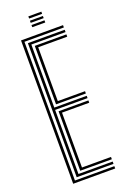

<svg xmlns="http://www.w3.org/2000/svg" viewBox="-171 -956 651 1007"><g transform="rotate(-20 154.5 -452.5)"><path d="M51.9 0V-800H286.4V-787.1H66.4V-12.9H286.4V0ZM109.9 -51.5V-383.5H276.4V-370.6H124.4V-64.4H286.4V-51.5ZM80.9 -25.8V-774.2H286.4V-761.3H95.4V-409.3H276.4V-396.4H95.4V-38.7H286.4V-25.8ZM109.9 -422.2V-748.5H286.4V-735.6H124.4V-435H276.4V-422.2ZM131.1 -893.3V-905.4H203.6V-893.3ZM131.1 -845V-857.1H203.6V-845ZM131.1 -869.2V-881.2H203.6V-869.2Z"/></g></svg>

Font: Big Shoulders Inline Display SC Thin
Style: Regular
Weight: 100
Designer: Patric King
Foundry: XO Type Co
Version: Version 2.002